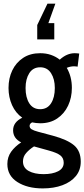

<svg xmlns="http://www.w3.org/2000/svg" viewBox="-20 -800 470 1070"><path d="M218.5 250Q132.5 250 76.8 214.5Q21 179 21 114Q21 75 42.2 45.5Q63.5 16 98 -6.5Q53 -29 53 -74Q53 -119 104 -144Q67 -170 47.2 -214Q27.5 -258 27.5 -310Q27.5 -364 48.5 -407.8Q69.5 -451.5 109 -477.5Q148.5 -503.5 204 -503.5Q237 -503.5 264.2 -494Q291.5 -484.5 313 -467.5Q352.5 -503.5 396.5 -503.5Q404.5 -503.5 410.8 -502.8Q417 -502 421.5 -501.5L412.5 -428.5Q408.5 -429 403.8 -429.8Q399 -430.5 392.5 -430.5Q372.5 -430.5 352 -422Q380.5 -373.5 380.5 -310Q380.5 -256 359.5 -211.2Q338.5 -166.5 299 -139.8Q259.5 -113 204 -113Q192 -113 180.8 -114.5Q169.5 -116 159 -118Q145 -111 145 -98.5Q145 -86.5 156.2 -79.5Q167.5 -72.5 191.5 -66L275.5 -43.5Q356 -21.5 393 10Q430 41.5 430 101Q430 148 402.8 181.2Q375.5 214.5 327.8 232.2Q280 250 218.5 250ZM204 -191.5Q243.5 -191.5 264.5 -224.2Q285.5 -257 285.5 -309.5Q285.5 -359.5 264.5 -392.2Q243.5 -425 204 -425Q164 -425 143.2 -392.2Q122.5 -359.5 122.5 -309.5Q122.5 -257 143.2 -224.2Q164 -191.5 204 -191.5ZM223 170.5Q272.5 170.5 303.8 154.5Q335 138.5 335 107Q335 81 316.5 66.2Q298 51.5 252.5 39L169.5 16Q143.5 32.5 125.8 52.8Q108 73 108 99.5Q108 135 139.8 152.8Q171.5 170.5 223 170.5ZM244.5 -779.5H288.5L249.5 -671H282.5V-580.5H187.5V-660.5Z"/></svg>

Font: Cabin Condensed Medium
Style: Regular
Weight: 500
Width: 3
Designer: Pablo Impallari
Foundry: Pablo Impallari. http://www.impallari.com Igino Marini. http://www.ikern.com
Version: Version 3.001; ttfautohint (v1.8.3)